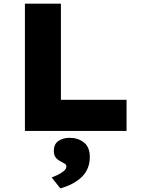

<svg xmlns="http://www.w3.org/2000/svg" viewBox="-20 -720 773 1056"><path d="M117 0V-700H315V-171H676V0ZM312 316 264 256Q278 251 297 242Q316 233 330.5 221Q345 209 345 196Q345 186 338 181.5Q331 177 318 170Q297 160 286.5 146.5Q276 133 276 110Q276 73 301 55.5Q326 38 363 38Q409 38 441.5 63.5Q474 89 474 144Q474 177 462.5 205Q451 233 429 254Q407 275 377.5 290.5Q348 306 312 316Z"/></svg>

Font: Lexend Exa ExtraBold
Style: Regular
Weight: 800
Designer: Bonnie Shaver-Troup, Thomas Jockin
Foundry: Lexend
Version: Version 1.007